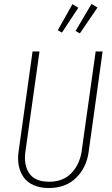

<svg xmlns="http://www.w3.org/2000/svg" viewBox="-20 -943 567 973"><path d="M443.8 -922.9 474.1 -904.8 384.8 -773.9 362.8 -786.1ZM347.2 -921.9 377 -903.8 293.9 -777.8 272.9 -790ZM500 -682.1 429.2 -172.9Q418.5 -94.2 366 -42.2Q313.5 9.8 227.1 9.8Q182.1 9.8 149.4 -5.1Q116.7 -20 98.9 -45.9Q81.1 -71.8 75 -104.5Q68.8 -137.2 74.2 -174.8L145 -682.1H180.2L108.9 -175.8Q99.1 -106.9 128.4 -64.5Q157.7 -22 229 -22Q300.8 -22 342.8 -66.9Q384.8 -111.8 394 -178.2L464.8 -682.1Z"/></svg>

Font: Fira Sans Compressed UltraLight
Style: Italic
Weight: 200
Width: 3
Italic angle: -8°
Designer: Carrois Corporate & Edenspiekermann AG
Foundry: Carrois Corporate GbR & Edenspiekermann AG
Version: Version 4.203;PS 004.203;hotconv 1.0.88;makeotf.lib2.5.64775